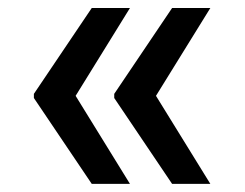

<svg xmlns="http://www.w3.org/2000/svg" viewBox="-20 -534 608 476"><path d="M501.5 -78.1H406.7L263.2 -291V-301.3L406.7 -514.2H501.5L366.7 -296.4ZM302.2 -78.1H207.5L64 -291V-301.3L207.5 -514.2H302.2L167.5 -296.4Z"/></svg>

Font: Interop Med
Style: Regular
Weight: 500
Designer: Rasmus Andersson, Google, Jang Haemin
Foundry: jhaemin
Version: Version 1.007